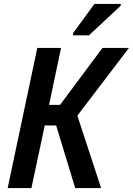

<svg xmlns="http://www.w3.org/2000/svg" viewBox="-20 -958 677 978"><path d="M352 -789V-778H433L595 -929V-938H461ZM19 0H140L208 -319H266L363 0H495L374 -369L637 -714H502L286 -424H230L291 -714H170Z"/></svg>

Font: Noto Sans SemiCondensed SemiBold
Style: Italic
Weight: 600
Width: 4
Italic angle: -12°
Designer: Monotype Design Team
Foundry: Monotype Imaging Inc.
Version: Version 2.013